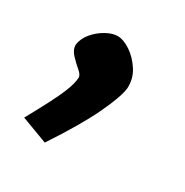

<svg xmlns="http://www.w3.org/2000/svg" viewBox="-81 -194 402 417"><g transform="rotate(30 119.5 14.0)"><path d="M80.9 153.7 15.1 129Q31.5 99.2 44.3 74.6Q57.2 50 65.2 30.1Q73.1 10.2 74.1 -3.9Q75.1 -11.5 64.4 -20.4Q53.7 -29.3 43.3 -40.5Q32.8 -51.6 32.8 -64.2Q34.9 -80.2 46.4 -94.1Q57.9 -108 73.6 -116.9Q89.3 -125.9 102.7 -125.9Q117.3 -125.9 135 -114.2Q152.7 -102.4 165.7 -82.4Q178.7 -62.5 177.2 -37.7Q174.6 -15.1 152 32.6Q129.5 80.3 80.9 153.7Z"/></g></svg>

Font: Ancizar Sans Thin
Style: Italic
Weight: 100
Italic angle: -4°
Designer: Cesar Puertas, Viviana Monsalve, Julian Moncada, Julian Prieto, Jose Castro, Mariel Hernandez, Felipe Aragon, Sara Alarc
Version: Version 8.100